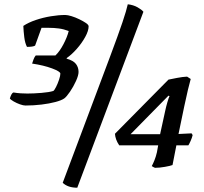

<svg xmlns="http://www.w3.org/2000/svg" viewBox="-20 -778 953 897"><path d="M99 -285Q89 -285 73.5 -290.5Q58 -296 44 -304Q30 -312 26 -318Q34 -344 43 -346Q60 -343 77 -342Q94 -341 108 -341Q137 -341 173.5 -344Q210 -347 229 -353Q234 -356 242 -372Q250 -388 256 -406Q262 -424 262 -434Q262 -444 223 -458.5Q184 -473 130 -481Q132 -488 136.5 -500Q141 -512 147 -519H239Q259 -538 276.5 -571.5Q294 -605 301 -633Q278 -642 255 -645Q232 -648 209 -648Q202 -648 192.5 -648Q183 -648 174 -648L144 -565Q135 -559 106 -559Q97 -576 93.5 -603.5Q90 -631 89 -657Q113 -673 147 -684.5Q181 -696 217.5 -702Q254 -708 285 -708Q296 -708 314 -702.5Q332 -697 350.5 -688Q369 -679 381.5 -670.5Q394 -662 394 -655Q394 -634 378 -605Q362 -576 338.5 -549.5Q315 -523 292 -507L291 -504Q323 -495 335 -479Q347 -463 347 -442Q347 -426 335 -399.5Q323 -373 307 -349.5Q291 -326 280 -318Q267 -309 239 -301.5Q211 -294 174 -289.5Q137 -285 99 -285ZM341 99Q297 99 273 76L494 -513Q533 -617 552 -673.5Q571 -730 577 -758Q603 -755 622.5 -744Q642 -733 650 -723ZM705 6Q703 6 697.5 3Q692 0 689 -2Q695 -13 701.5 -29Q708 -45 713 -66L719 -99H537Q527 -114 522.5 -127Q518 -140 517 -153L767 -406Q781 -409 807 -414Q833 -419 854 -420L871 -409Q865 -387 858 -358.5Q851 -330 841 -282L814 -152L875 -155L880 -147Q877 -134 870.5 -119.5Q864 -105 860 -99H804L786 -7Q776 -3 750.5 1.5Q725 6 705 6ZM590 -151H728L752 -261Q756 -280 762 -300.5Q768 -321 772 -329L767 -331Z"/></svg>

Font: Texturina SemiBold
Style: Italic
Weight: 600
Italic angle: -11°
Designer: Guillermo Torres Carreño
Foundry: Omnibus-Type
Version: Version 1.002; ttfautohint (v1.8.3)